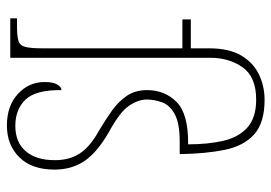

<svg xmlns="http://www.w3.org/2000/svg" viewBox="-138 -658 805 570"><g transform="rotate(90 265.0 -372.5)"><path d="M352 10Q294 10 258.5 -22.5Q223 -55 223 -102Q223 -127 230.5 -139.5Q238 -152 247 -152Q246 -76 275 -45.5Q304 -15 353 -15Q402 -15 428.5 -46Q455 -77 455 -132Q455 -176 435 -206.5Q415 -237 368 -263Q336 -282 308.5 -301.5Q281 -321 264 -346Q247 -371 247 -406Q247 -459 282.5 -494Q318 -529 408 -528Q408 -587 397.5 -632.5Q387 -678 358 -704Q329 -730 275 -730Q208 -730 179.5 -690Q151 -650 151 -593V0H34V-20H58Q88 -20 101.5 -24.5Q115 -29 119 -45.5Q123 -62 123 -97V-511H37V-536H123V-591Q123 -650 144.5 -686Q166 -722 201 -738.5Q236 -755 276 -755Q344 -755 378.5 -724Q413 -693 424.5 -636Q436 -579 437 -503H400Q345 -503 318 -488Q291 -473 283 -450Q275 -427 275 -405Q275 -380 293.5 -352.5Q312 -325 373 -292Q433 -257 458 -219.5Q483 -182 483 -131Q483 -64 446.5 -27Q410 10 352 10Z"/></g></svg>

Font: Noto Serif Hebrew SemiCondensed Thin
Style: Regular
Weight: 100
Width: 4
Designer: Monotype Design Team
Foundry: Monotype Imaging Inc.
Version: Version 2.004; ttfautohint (v1.8.4.7-5d5b)